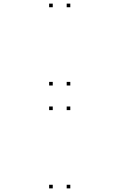

<svg xmlns="http://www.w3.org/2000/svg" viewBox="-20 -831 660 1061"><path d="M368.5 -791V-811H348.5V-791ZM271.5 -791V-811H251.5V-791ZM271.5 -358.5V-378.5H251.5V-358.5ZM368.5 -358.5V-378.5H348.5V-358.5ZM368.5 -222.5V-242.5H348.5V-222.5ZM271.5 -222.5V-242.5H251.5V-222.5ZM271.5 210V190H251.5V210ZM368.5 210V190H348.5V210Z"/></svg>

Font: Monaspace Argon Dots Var
Style: Regular
Weight: 400
Designer: Riley Cran and the Lettermatic Team
Version: Version 1.100 (Monaspace Argon Dots)